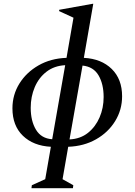

<svg xmlns="http://www.w3.org/2000/svg" viewBox="-20 -769 714 1019"><path d="M220 182 250 10Q157 5 101.5 -48.5Q46 -102 46 -194Q46 -266 83 -325.5Q120 -385 184.5 -422Q249 -459 333 -462L370 -675L294 -710V-717L472 -749H475L425 -462Q518 -457 573 -403Q628 -349 628 -258Q628 -186 591 -126Q554 -66 489.5 -29.5Q425 7 342 10L312 182L369 214L367 230H147L149 214ZM143 -197Q143 -127 171 -80.5Q199 -34 257 -30L326 -423Q268 -420 227 -388.5Q186 -357 164.5 -306.5Q143 -256 143 -197ZM530 -254Q530 -323 503 -369Q476 -415 418 -421L349 -29Q407 -32 447 -64Q487 -96 508.5 -146Q530 -196 530 -254Z"/></svg>

Font: Spectral Medium
Style: Italic
Weight: 500
Italic angle: -10°
Designer: Jean-Baptiste Levee
Foundry: Production Type
Version: Version 2.001